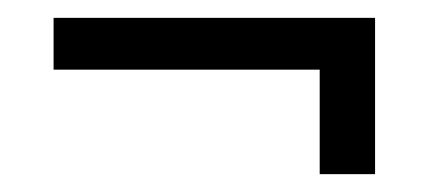

<svg xmlns="http://www.w3.org/2000/svg" viewBox="-20 -342 480 215"><path d="M338 -264H40V-322H400V-147H338Z"/></svg>

Font: Bigshot One
Style: Regular
Weight: 400
Designer: Gesine Todt
Foundry: Gesine Todt
Version: Version 1.001